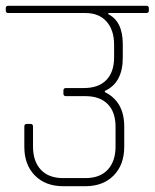

<svg xmlns="http://www.w3.org/2000/svg" viewBox="-30 -643 534 663"><path d="M399 -206V-136Q399 -74 362.5 -37Q326 0 265 0H188Q127 0 90.5 -37Q54 -74 54 -136V-206Q54 -215 62 -215H76Q84 -215 84 -206V-137Q84 -86 111 -57Q138 -28 188 -28H265Q315 -28 342 -57Q369 -86 369 -137V-205Q369 -256 342 -283.5Q315 -311 265 -311H198Q189 -311 189 -319V-331Q189 -339 198 -339H260Q310 -339 337 -366.5Q364 -394 364 -445V-489Q364 -539 338 -568.5Q312 -598 265 -598H-1Q-10 -598 -10 -606V-615Q-10 -623 -1 -623H475Q484 -623 484 -615V-606Q484 -598 475 -598H344V-594Q394 -569 394 -490V-444Q394 -357 332 -329V-325Q399 -292 399 -206Z"/></svg>

Font: Rajdhani Light
Style: Regular
Weight: 300
Designer: Satya Rajpurohit, Jyotish Sonowal
Foundry: Indian Type Foundry
Version: Version 1.201;PS 1.0;hotconv 1.0.78;makeotf.lib2.5.61930; tt